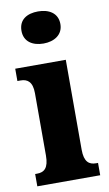

<svg xmlns="http://www.w3.org/2000/svg" viewBox="-88 -815 488 860"><g transform="rotate(-10 156.5 -385.5)"><path d="M149 -625C197 -625 238 -649 238 -698C238 -749 197 -771 149 -771C99 -771 61 -749 61 -698C61 -649 99 -625 149 -625ZM10 0H296V-56H287C256 -56 234 -71 234 -127V-536H4V-480H19C49 -480 72 -465 72 -413V-129C72 -72 51 -56 19 -56H10Z"/></g></svg>

Font: Noto Serif Ethiopic ExtraCondensed Black
Style: Regular
Weight: 900
Width: 2
Designer: Monotype Design Team
Foundry: Monotype Imaging Inc.
Version: Version 2.102